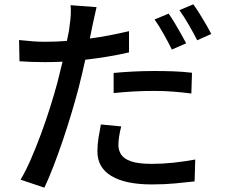

<svg xmlns="http://www.w3.org/2000/svg" viewBox="-20 -812 1040 887"><path d="M505 -475Q546 -479 595 -481.5Q644 -484 692 -484Q736 -484 780 -482.5Q824 -481 867 -476L864 -380Q826 -385 782.5 -388.5Q739 -392 694 -392Q645 -392 598.5 -389.5Q552 -387 505 -382ZM540 -228Q534 -205 530.5 -182.5Q527 -160 527 -141Q527 -119 539 -99Q551 -79 584.5 -67Q618 -55 682 -55Q731 -55 782 -60.5Q833 -66 882 -75L879 26Q837 31 787.5 35.5Q738 40 681 40Q559 40 494.5 1Q430 -38 430 -112Q430 -144 435 -175Q440 -206 446 -237ZM759 -749Q772 -731 787 -706Q802 -681 816 -656Q830 -631 840 -612L774 -583Q759 -614 736.5 -654Q714 -694 694 -722ZM873 -792Q887 -773 902.5 -748Q918 -723 932.5 -698Q947 -673 956 -655L891 -626Q875 -658 852 -697.5Q829 -737 809 -765ZM190 -619Q213 -619 238.5 -620Q264 -621 289 -623Q294 -646 297.5 -664.5Q301 -683 302 -697Q306 -721 307 -746.5Q308 -772 306 -788L426 -779Q422 -760 416 -734Q410 -708 407 -693L395 -634Q441 -640 487 -649Q533 -658 576 -668V-570Q529 -559 477.5 -550.5Q426 -542 374 -536Q367 -504 359 -470.5Q351 -437 343 -405Q329 -352 310.5 -290Q292 -228 270.5 -164.5Q249 -101 227 -44Q205 13 185 55L75 18Q98 -20 122 -75Q146 -130 169 -192Q192 -254 211.5 -316Q231 -378 245 -430L269 -527Q248 -526 228 -525.5Q208 -525 189 -525Q154 -525 125.5 -526Q97 -527 70 -529L68 -627Q105 -623 133 -621Q161 -619 190 -619Z"/></svg>

Font: Source Han Sans SC Medium
Style: Regular
Weight: 500
Designer: Ryoko NISHIZUKA 西塚涼子 (kana, bopomofo & ideographs); Paul D. Hunt (Latin, Greek & Cyrillic); Sandoll Communications 산돌커뮤니
Foundry: Adobe
Version: Version 2.004;hotconv 1.0.118;makeotfexe 2.5.65603